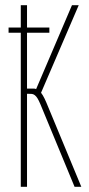

<svg xmlns="http://www.w3.org/2000/svg" viewBox="-20 -719 343 739"><path d="M267 0 135 -319Q129 -333 124 -341Q119 -349 113.5 -353Q108 -357 102.5 -357.5Q97 -358 89 -358H84V0H60V-699H84V-378H102Q107 -378 111 -378Q115 -378 119 -376L257 -699H283L138 -362Q145 -353 151.5 -339.5Q158 -326 166 -306L293 0ZM13 -613H170V-593H13Z"/></svg>

Font: Moniqa Thin Paragraph
Style: Regular
Weight: 100
Designer: Rajesh Rajput
Foundry: Rajesh Rajput
Version: Version 1.000